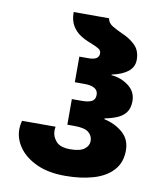

<svg xmlns="http://www.w3.org/2000/svg" viewBox="-85 -829 768 908"><g transform="rotate(10 298.5 -375.0)"><path d="M289 10Q209 10 153 -15.5Q97 -41 67.5 -82Q38 -123 38 -169Q38 -190 44 -211H205Q203 -200 203 -192Q203 -164 223 -141Q243 -118 291 -118Q338 -118 359 -134Q380 -150 380 -173Q380 -198 360.5 -214Q341 -230 293 -230H258V-353H306Q337 -353 353.5 -361.5Q370 -370 370 -393Q370 -434 304 -434H258V-557H303Q352 -557 352 -589Q352 -603 339 -611Q326 -619 298 -630Q273 -639 249.5 -654Q226 -669 210.5 -694.5Q195 -720 195 -760H365Q368 -738 389.5 -725Q411 -712 440 -699Q476 -684 502 -658.5Q528 -633 528 -589Q528 -554 500 -532Q472 -510 423 -500V-497Q470 -493 506 -465.5Q542 -438 542 -393Q542 -359 526.5 -338.5Q511 -318 484.5 -307Q458 -296 426 -290V-286Q478 -275 515 -243Q552 -211 552 -158Q552 -100 518 -62.5Q484 -25 424.5 -7.5Q365 10 289 10Z"/></g></svg>

Font: Noto Sans Georgian ExtraBold
Style: Regular
Weight: 800
Designer: Monotype Design Team, Akaki Razmadze
Foundry: Google LLC
Version: Version 2.005; ttfautohint (v1.8.4.7-5d5b)